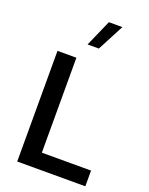

<svg xmlns="http://www.w3.org/2000/svg" viewBox="-174 -1049 882 1137"><g transform="rotate(20 267.0 -480.5)"><path d="M309.1 -960.9H394L306.6 -793.9H235.4ZM510.3 -99.1V0H81.1V-697.3H200.2V-99.1Z"/></g></svg>

Font: Estedad-FD SemiBold
Style: Regular
Weight: 600
Designer: Amin Abedi
Version: Version 7.3